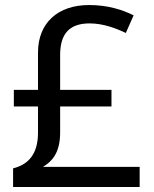

<svg xmlns="http://www.w3.org/2000/svg" viewBox="-20 -743 612 763"><path d="M334 -723C211 -723 131 -653 131 -534V-386H35V-320H131V-215C131 -127 89 -88 32 -74V0H535V-80H151C186 -101 219 -135 219 -216V-320H423V-386H219V-525C219 -613 260 -650 336 -650C390 -650 440 -631 480 -612L511 -682C465 -705 407 -723 334 -723Z"/></svg>

Font: Noto Sans Gurmukhi UI
Style: Regular
Weight: 400
Designer: Jelle Bosma - Monotype Design Team
Foundry: Monotype Imaging Inc.
Version: Version 2.004